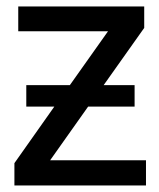

<svg xmlns="http://www.w3.org/2000/svg" viewBox="-20 -565 484 585"><path d="M424.8 -76.7H132.8L248.5 -240.2H390.1V-305.7H295.9L419.4 -480V-545.4H35.6V-469.7H309.1L192.9 -305.7H60.1V-240.2H145.5L23.9 -67.9V0H424.8Z"/></svg>

Font: SG Kara SemiBold
Style: Regular
Weight: 400
Designer: Damoon Khanjanzadeh
Version: Version 1.000